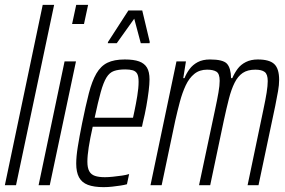

<svg xmlns="http://www.w3.org/2000/svg" viewBox="-22 -763 1175 791"><path d="M-2 0 154 -743H201L44 0Z M275 -664 292 -743H341L324 -664ZM137 0 244 -510H291L183 0Z M405 8Q365 8 340 -1.5Q315 -11 303.5 -32.5Q292 -54 292 -89Q292 -118 298.5 -158.5Q305 -199 316 -254Q331 -328 344 -378.5Q357 -429 375 -460Q393 -491 420.5 -504.5Q448 -518 492 -518Q529 -518 551 -510Q573 -502 583.5 -484.5Q594 -467 594 -436Q594 -417 590.5 -388.5Q587 -360 581 -326Q575 -292 566 -256L563 -241H360Q349 -192 343.5 -156.5Q338 -121 338 -97Q338 -72 345.5 -58Q353 -44 369 -38.5Q385 -33 410 -33Q425 -33 443.5 -35Q462 -37 480 -39.5Q498 -42 510 -46L501 -4Q491 -1 474.5 1.5Q458 4 440 6Q422 8 405 8ZM368 -278H526L532 -306Q538 -334 543.5 -367.5Q549 -401 549 -426Q549 -449 543 -459.5Q537 -470 524.5 -473.5Q512 -477 494 -477Q466 -477 447.5 -470.5Q429 -464 416.5 -443.5Q404 -423 393 -383.5Q382 -344 368 -278ZM422 -585 423 -590 507 -720H564L595 -590L594 -585H558L531 -686L459 -585Z M598 0 705 -510H744L733 -441H738Q746 -461 759 -478.5Q772 -496 792.5 -507Q813 -518 843 -518Q897 -518 913 -500.5Q929 -483 930 -441H935Q944 -462 957 -479.5Q970 -497 991 -507.5Q1012 -518 1040 -518Q1088 -518 1108 -499Q1128 -480 1128 -434Q1128 -413 1123.5 -387.5Q1119 -362 1112 -327L1043 0H998L1063 -311Q1072 -353 1076.5 -381.5Q1081 -410 1081 -429Q1081 -457 1068.5 -466.5Q1056 -476 1030 -476Q998 -476 978 -462.5Q958 -449 944.5 -422Q931 -395 921 -356Q911 -317 900 -266L844 0H798L864 -311Q873 -353 878 -382Q883 -411 883 -430Q883 -459 870 -467.5Q857 -476 831 -476Q800 -476 778.5 -458.5Q757 -441 743 -411Q729 -381 719 -343.5Q709 -306 700 -266L644 0Z"/></svg>

Font: Saira UltraCondensed Light
Style: Italic
Weight: 300
Width: 1
Italic angle: -12°
Designer: Hector Gatti with collaboration of the Omnibus-Type team
Foundry: Omnibus-Type
Version: Version 1.101